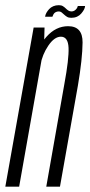

<svg xmlns="http://www.w3.org/2000/svg" viewBox="-50 -702 340 722"><path d="M-30 0H22L115.5 -528.5L117.5 -598.5H76.5ZM124 0H175.5L243 -380.5Q260 -481 260.5 -542.2Q261 -603.5 206 -603.5Q160 -603.5 124.8 -563.8Q89.5 -524 80.5 -473.5L102 -457Q109 -497 131.8 -530.5Q154.5 -564 179 -564Q206 -564 207.8 -522.2Q209.5 -480.5 192 -386ZM218 -635Q230 -635 239.5 -639.2Q249 -643.5 255.2 -650.8Q261.5 -658 265.5 -665.2Q269.5 -672.5 270 -679.5H242.5Q242 -675.5 238.8 -670.5Q235.5 -665.5 230.2 -662.2Q225 -659 219 -659Q212 -659 206.8 -662.5Q201.5 -666 196.8 -670.8Q192 -675.5 186.2 -679Q180.5 -682.5 171 -682.5Q159.5 -682.5 150.2 -678.5Q141 -674.5 134.8 -667.8Q128.5 -661 124.5 -653.8Q120.5 -646.5 119.5 -639H147Q148.5 -643.5 151.2 -648.5Q154 -653.5 159.2 -656.2Q164.5 -659 171 -659Q177 -659 181.5 -655.5Q186 -652 191 -647.2Q196 -642.5 202 -638.8Q208 -635 218 -635Z"/></svg>

Font: Anybody ExtraCondensed Light
Style: Italic
Weight: 300
Width: 2
Italic angle: -10°
Version: Version 1.113;gftools[0.9.25]